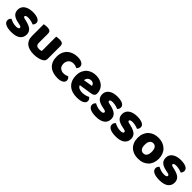

<svg xmlns="http://www.w3.org/2000/svg" viewBox="398 -1926 3368 3368"><g transform="rotate(45 2082.0 -242.5)"><path d="M462 -145Q462 -69 405 -26Q348 17 237 17Q195 17 159 11Q123 5 97.5 -7.5Q72 -20 57.5 -39Q43 -58 43 -84Q43 -108 53 -124.5Q63 -141 77 -152Q106 -136 143.5 -123.5Q181 -111 230 -111Q261 -111 277.5 -120Q294 -129 294 -144Q294 -158 282 -166Q270 -174 242 -179L212 -185Q125 -202 82.5 -238.5Q40 -275 40 -343Q40 -380 56 -410Q72 -440 101 -460Q130 -480 170.5 -491Q211 -502 260 -502Q297 -502 329.5 -496.5Q362 -491 386 -480Q410 -469 424 -451.5Q438 -434 438 -410Q438 -387 429.5 -370.5Q421 -354 408 -343Q400 -348 384 -353.5Q368 -359 349 -363.5Q330 -368 310.5 -371Q291 -374 275 -374Q242 -374 224 -366.5Q206 -359 206 -343Q206 -332 216 -325Q226 -318 254 -312L285 -305Q381 -283 421.5 -244.5Q462 -206 462 -145Z M544 -484Q555 -487 575.5 -490Q596 -493 620 -493Q670 -493 692 -476.5Q714 -460 714 -413V-193Q714 -152 734 -134.5Q754 -117 792 -117Q815 -117 829.5 -121Q844 -125 852 -129V-484Q863 -487 883.5 -490Q904 -493 928 -493Q978 -493 1000 -476.5Q1022 -460 1022 -413V-104Q1022 -54 980 -29Q945 -7 896.5 4.5Q848 16 791 16Q737 16 691.5 4Q646 -8 613 -33Q580 -58 562 -97.5Q544 -137 544 -193Z M1400 -367Q1375 -367 1352.5 -359Q1330 -351 1313.5 -335Q1297 -319 1287 -295.5Q1277 -272 1277 -241Q1277 -179 1312 -149Q1347 -119 1399 -119Q1429 -119 1452 -126.5Q1475 -134 1492 -142Q1511 -128 1520.5 -112Q1530 -96 1530 -73Q1530 -33 1490.5 -9Q1451 15 1378 15Q1315 15 1264.5 -1.5Q1214 -18 1178.5 -50.5Q1143 -83 1124 -130.5Q1105 -178 1105 -241Q1105 -307 1126.5 -356Q1148 -405 1185 -437Q1222 -469 1270.5 -485Q1319 -501 1373 -501Q1445 -501 1484 -475Q1523 -449 1523 -408Q1523 -389 1514 -372.5Q1505 -356 1493 -344Q1476 -352 1452 -359.5Q1428 -367 1400 -367Z M1746 -176Q1760 -140 1793 -125.5Q1826 -111 1867 -111Q1909 -111 1947 -121.5Q1985 -132 2008 -146Q2024 -136 2035 -118Q2046 -100 2046 -80Q2046 -55 2032 -37Q2018 -19 1992.5 -7Q1967 5 1932 10.5Q1897 16 1855 16Q1796 16 1745.5 -0.5Q1695 -17 1658 -50Q1621 -83 1600 -133Q1579 -183 1579 -250Q1579 -316 1600.5 -363.5Q1622 -411 1657.5 -441.5Q1693 -472 1738 -486.5Q1783 -501 1830 -501Q1883 -501 1926.5 -485Q1970 -469 2001.5 -441Q2033 -413 2050 -374Q2067 -335 2067 -289Q2067 -255 2048 -237Q2029 -219 1995 -214ZM1831 -377Q1793 -377 1767.5 -354Q1742 -331 1737 -289L1907 -317Q1906 -327 1901 -337.5Q1896 -348 1887 -357Q1878 -366 1864 -371.5Q1850 -377 1831 -377Z M2559 -145Q2559 -69 2502 -26Q2445 17 2334 17Q2292 17 2256 11Q2220 5 2194.5 -7.5Q2169 -20 2154.5 -39Q2140 -58 2140 -84Q2140 -108 2150 -124.5Q2160 -141 2174 -152Q2203 -136 2240.5 -123.5Q2278 -111 2327 -111Q2358 -111 2374.5 -120Q2391 -129 2391 -144Q2391 -158 2379 -166Q2367 -174 2339 -179L2309 -185Q2222 -202 2179.5 -238.5Q2137 -275 2137 -343Q2137 -380 2153 -410Q2169 -440 2198 -460Q2227 -480 2267.5 -491Q2308 -502 2357 -502Q2394 -502 2426.5 -496.5Q2459 -491 2483 -480Q2507 -469 2521 -451.5Q2535 -434 2535 -410Q2535 -387 2526.5 -370.5Q2518 -354 2505 -343Q2497 -348 2481 -353.5Q2465 -359 2446 -363.5Q2427 -368 2407.5 -371Q2388 -374 2372 -374Q2339 -374 2321 -366.5Q2303 -359 2303 -343Q2303 -332 2313 -325Q2323 -318 2351 -312L2382 -305Q2478 -283 2518.5 -244.5Q2559 -206 2559 -145Z M3051 -145Q3051 -69 2994 -26Q2937 17 2826 17Q2784 17 2748 11Q2712 5 2686.5 -7.5Q2661 -20 2646.5 -39Q2632 -58 2632 -84Q2632 -108 2642 -124.5Q2652 -141 2666 -152Q2695 -136 2732.5 -123.5Q2770 -111 2819 -111Q2850 -111 2866.5 -120Q2883 -129 2883 -144Q2883 -158 2871 -166Q2859 -174 2831 -179L2801 -185Q2714 -202 2671.5 -238.5Q2629 -275 2629 -343Q2629 -380 2645 -410Q2661 -440 2690 -460Q2719 -480 2759.5 -491Q2800 -502 2849 -502Q2886 -502 2918.5 -496.5Q2951 -491 2975 -480Q2999 -469 3013 -451.5Q3027 -434 3027 -410Q3027 -387 3018.5 -370.5Q3010 -354 2997 -343Q2989 -348 2973 -353.5Q2957 -359 2938 -363.5Q2919 -368 2899.5 -371Q2880 -374 2864 -374Q2831 -374 2813 -366.5Q2795 -359 2795 -343Q2795 -332 2805 -325Q2815 -318 2843 -312L2874 -305Q2970 -283 3010.5 -244.5Q3051 -206 3051 -145Z M3641 -243Q3641 -183 3622.5 -135Q3604 -87 3569.5 -53.5Q3535 -20 3487 -2Q3439 16 3379 16Q3319 16 3271 -1.5Q3223 -19 3188.5 -52.5Q3154 -86 3135.5 -134Q3117 -182 3117 -243Q3117 -302 3136 -350Q3155 -398 3189.5 -431.5Q3224 -465 3272 -483Q3320 -501 3379 -501Q3438 -501 3486 -482.5Q3534 -464 3568.5 -430.5Q3603 -397 3622 -349Q3641 -301 3641 -243ZM3379 -368Q3337 -368 3314 -335.5Q3291 -303 3291 -243Q3291 -180 3314 -148.5Q3337 -117 3379 -117Q3421 -117 3444 -149Q3467 -181 3467 -243Q3467 -303 3444 -335.5Q3421 -368 3379 -368Z M4134 -145Q4134 -69 4077 -26Q4020 17 3909 17Q3867 17 3831 11Q3795 5 3769.5 -7.5Q3744 -20 3729.5 -39Q3715 -58 3715 -84Q3715 -108 3725 -124.5Q3735 -141 3749 -152Q3778 -136 3815.5 -123.5Q3853 -111 3902 -111Q3933 -111 3949.5 -120Q3966 -129 3966 -144Q3966 -158 3954 -166Q3942 -174 3914 -179L3884 -185Q3797 -202 3754.5 -238.5Q3712 -275 3712 -343Q3712 -380 3728 -410Q3744 -440 3773 -460Q3802 -480 3842.5 -491Q3883 -502 3932 -502Q3969 -502 4001.5 -496.5Q4034 -491 4058 -480Q4082 -469 4096 -451.5Q4110 -434 4110 -410Q4110 -387 4101.5 -370.5Q4093 -354 4080 -343Q4072 -348 4056 -353.5Q4040 -359 4021 -363.5Q4002 -368 3982.5 -371Q3963 -374 3947 -374Q3914 -374 3896 -366.5Q3878 -359 3878 -343Q3878 -332 3888 -325Q3898 -318 3926 -312L3957 -305Q4053 -283 4093.5 -244.5Q4134 -206 4134 -145Z"/></g></svg>

Font: Baloo Thambi 2 ExtraBold
Style: Regular
Weight: 800
Designer: Aadarsh Rajan and Ek Type
Foundry: Ek Type
Version: Version 1.640;hotconv 1.0.111;makeotfexe 2.5.65597; ttfautoh